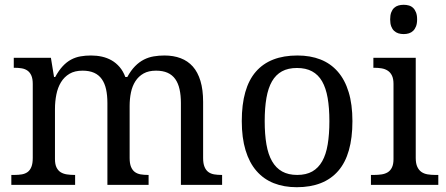

<svg xmlns="http://www.w3.org/2000/svg" viewBox="-20 -780 1882 810"><path d="M296.9 -42V0H27.8V-42H41Q58.1 -42 72.3 -44.4Q86.4 -46.9 96.7 -54.4Q106.9 -62 112.5 -76.2Q118.2 -90.3 118.2 -113.8V-425.8Q118.2 -447.8 112.3 -461.2Q106.4 -474.6 96.2 -481.9Q85.9 -489.3 71.8 -491.7Q57.6 -494.1 41 -494.1H38.1V-536.1H194.8L208 -455.1H212.9Q228 -482.9 244.6 -500.7Q261.2 -518.6 280 -528.6Q298.8 -538.6 319.6 -542.2Q340.3 -545.9 363.8 -545.9Q388.2 -545.9 410.2 -541Q432.1 -536.1 450.9 -525.4Q469.7 -514.6 484.6 -497.3Q499.5 -480 508.8 -455.1H517.1Q532.2 -482.9 549.8 -500.7Q567.4 -518.6 587.2 -528.6Q606.9 -538.6 628.7 -542.2Q650.4 -545.9 673.8 -545.9Q711.9 -545.9 742.2 -534.4Q772.5 -522.9 793.5 -499.3Q814.5 -475.6 825.7 -438.5Q836.9 -401.4 836.9 -350.1V-113.8Q836.9 -90.3 842.8 -76.2Q848.6 -62 858.9 -54.4Q869.1 -46.9 883.3 -44.4Q897.5 -42 914.1 -42H917V0H743.2V-345.2Q743.2 -377.9 737.5 -403.3Q731.9 -428.7 719.5 -446.3Q707 -463.9 687 -472.9Q667 -481.9 638.2 -481.9Q606.9 -481.9 585.7 -470Q564.5 -458 551.3 -437.5Q538.1 -417 532.5 -390.1Q526.9 -363.3 526.9 -333V-113.8Q526.9 -90.3 532.7 -76.2Q538.6 -62 548.8 -54.4Q559.1 -46.9 573.2 -44.4Q587.4 -42 604 -42H606.9V0H433.1V-345.2Q433.1 -377.9 427.5 -403.3Q421.9 -428.7 409.4 -446.3Q397 -463.9 377 -472.9Q356.9 -481.9 328.1 -481.9Q295.4 -481.9 273.2 -468.8Q251 -455.6 237.3 -433.1Q223.6 -410.6 217.8 -381.3Q211.9 -352.1 211.9 -319.8V-108.9Q211.9 -86.9 218.5 -73.5Q225.1 -60.1 236.3 -53.2Q247.6 -46.4 262.5 -44.2Q277.3 -42 293.9 -42Z M1466.8 -269Q1466.8 -127.9 1407 -59.1Q1347.2 9.8 1231.9 9.8Q1177.7 9.8 1134.8 -7.3Q1091.8 -24.4 1061.8 -59.1Q1031.7 -93.8 1015.9 -146.2Q1000 -198.7 1000 -269Q1000 -409.2 1059.3 -477.5Q1118.7 -545.9 1234.9 -545.9Q1289.1 -545.9 1332 -529.1Q1375 -512.2 1405 -477.8Q1435.1 -443.4 1450.9 -391.4Q1466.8 -339.4 1466.8 -269ZM1096.7 -269Q1096.7 -213.4 1104 -170.9Q1111.3 -128.4 1127.7 -99.9Q1144 -71.3 1170.2 -56.6Q1196.3 -42 1233.9 -42Q1271.5 -42 1297.4 -56.6Q1323.2 -71.3 1339.4 -99.9Q1355.5 -128.4 1362.5 -170.9Q1369.6 -213.4 1369.6 -269Q1369.6 -324.7 1362.3 -366.7Q1355 -408.7 1338.9 -436.8Q1322.8 -464.8 1296.6 -479Q1270.5 -493.2 1232.9 -493.2Q1195.3 -493.2 1169.4 -479Q1143.6 -464.8 1127.4 -436.8Q1111.3 -408.7 1104 -366.7Q1096.7 -324.7 1096.7 -269Z M1558.1 -42Q1574.7 -42 1589.6 -44.2Q1604.5 -46.4 1615.7 -53.2Q1627 -60.1 1633.5 -73.5Q1640.1 -86.9 1640.1 -108.9V-425.8Q1640.1 -447.8 1633.5 -461.2Q1627 -474.6 1615.7 -481.9Q1604.5 -489.3 1589.6 -491.7Q1574.7 -494.1 1558.1 -494.1H1555.2V-536.1H1733.9V-113.8Q1733.9 -90.3 1740.5 -76.2Q1747.1 -62 1758.1 -54.4Q1769 -46.9 1784.2 -44.4Q1799.3 -42 1815.9 -42H1829.1V0H1544.9V-42ZM1626 -698.2Q1626 -715.8 1630.4 -727.5Q1634.8 -739.3 1642.6 -746.6Q1650.4 -753.9 1660.6 -756.8Q1670.9 -759.8 1683.1 -759.8Q1694.8 -759.8 1705.1 -756.8Q1715.3 -753.9 1722.9 -746.6Q1730.5 -739.3 1735.1 -727.5Q1739.7 -715.8 1739.7 -698.2Q1739.7 -680.7 1735.1 -668.9Q1730.5 -657.2 1722.9 -649.9Q1715.3 -642.6 1705.1 -639.4Q1694.8 -636.2 1683.1 -636.2Q1670.9 -636.2 1660.6 -639.4Q1650.4 -642.6 1642.6 -649.9Q1634.8 -657.2 1630.4 -668.9Q1626 -680.7 1626 -698.2Z"/></svg>

Font: Noto Serif
Style: Regular
Weight: 400
Designer: Monotype Design team
Foundry: Monotype Imaging Inc.
Version: Version 1.02